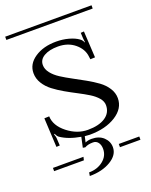

<svg xmlns="http://www.w3.org/2000/svg" viewBox="-156 -788 749 950"><g transform="rotate(-20 218.5 -312.5)"><path d="M-8.8 -708H445.8V-690.9H-8.8ZM337.9 -17.1H445.8V0H337.9ZM-8.8 -17.1H151.9L147.9 0H-8.8ZM411.1 -231.9Q411.1 -177.7 356.7 -143.3Q302.2 -108.9 219.2 -108.9Q210.4 -108.9 192.9 -110.8L186 -80.1Q201.2 -86.9 219.2 -86.9Q258.8 -86.9 282 -64.9Q305.2 -43 305.2 -12.2Q305.2 28.8 260 55.9Q214.8 83 148.9 83L151.9 64.9Q195.8 64.9 226.3 40.5Q256.8 16.1 256.8 -21Q256.8 -41.5 247.1 -54.7Q237.3 -67.9 220.2 -67.9Q192.9 -67.9 176.8 -58.1L164.1 -60.1L175.8 -113.8Q110.4 -125 70.8 -152.8Q62.5 -158.7 57.1 -172.9L53.2 -170.9Q59.1 -157.2 59.1 -143.1L61 -109.9L43 -108.9L35.2 -262.2L61 -263.2Q62.5 -213.9 112.5 -174.3Q162.6 -134.8 219.2 -134.8Q277.3 -134.8 310.8 -157Q344.2 -179.2 344.2 -219.2Q344.2 -239.3 328.6 -257.6Q313 -275.9 288.1 -291.3Q263.2 -306.6 232.9 -322.3Q202.6 -337.9 172.4 -355.2Q142.1 -372.6 117.2 -391.6Q92.3 -410.6 76.7 -436Q61 -461.4 61 -490.2Q61 -538.1 106.2 -568.6Q151.4 -599.1 219.2 -599.1Q253.4 -599.1 284.7 -590.6Q315.9 -582 335 -567.9Q346.7 -559.6 351.1 -546.9L353 -547.9Q350.1 -568.4 350.1 -576.2L349.1 -598.1L366.2 -599.1L374 -460L349.1 -459L347.2 -473.1Q343.3 -513.7 307.6 -543.5Q272 -573.2 219.2 -573.2Q173.8 -573.2 146 -557.1Q118.2 -541 118.2 -512.2Q118.2 -490.2 134.3 -469.7Q150.4 -449.2 176.3 -432.6Q202.1 -416 233.4 -399.4Q264.6 -382.8 295.9 -365.2Q327.1 -347.7 353 -328.9Q378.9 -310.1 395 -284.9Q411.1 -259.8 411.1 -231.9Z"/></g></svg>

Font: FoglihtenFr01
Style: Regular
Weight: 500
Version: Version 0.68